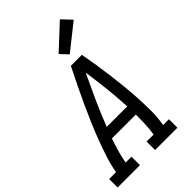

<svg xmlns="http://www.w3.org/2000/svg" viewBox="-298 -1086 1185 1185"><g transform="rotate(-45 295.0 -493.0)"><path d="M-10 0V-74H50Q60 -131 78.5 -187Q97 -243 118 -298.5Q139 -354 163 -409Q187 -464 212 -518.5Q237 -573 263.5 -627Q290 -681 317 -735H413Q423 -681 431.5 -627Q440 -573 447 -518.5Q454 -464 459.5 -409Q465 -354 468 -298.5Q471 -243 471 -186.5Q471 -130 461 -74H512V0H317V-74H378Q385 -115 386.5 -156.5Q388 -198 388 -239H179Q165 -198 153 -156.5Q141 -115 134 -74H185V0ZM207 -312H386Q382 -395 373 -477Q364 -559 352 -641Q313 -559 276 -477Q239 -395 207 -312ZM362 -790 315 -840 472 -986 531 -924Z"/></g></svg>

Font: Iosevka Curly Slab ExObl
Style: Regular
Weight: 400
Width: 7
Italic angle: -9°
Monospace: yes
Designer: Belleve Invis
Foundry: Belleve Invis
Version: Version 11.1.0; ttfautohint (v1.8.3)